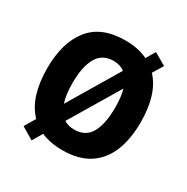

<svg xmlns="http://www.w3.org/2000/svg" viewBox="-180 -910 1085 1114"><g transform="rotate(30 362.5 -352.5)"><path d="M676 -358Q676 -244 642 -161.5Q608 -79 538.5 -34.5Q469 10 362 10Q280 10 219 -17L180 50L98 1L141 -71Q92 -123 70.5 -195.5Q49 -268 49 -359Q49 -530 126 -627.5Q203 -725 363 -725Q450 -725 513 -694L549 -755L630 -708L588 -639Q633 -591 654.5 -520Q676 -449 676 -358ZM219 -358Q219 -320 223 -287Q227 -254 236 -228L437 -565Q406 -588 363 -588Q288 -588 253.5 -528Q219 -468 219 -358ZM505 -358Q505 -429 491 -477L293 -146Q322 -128 362 -128Q438 -128 471.5 -188Q505 -248 505 -358Z"/></g></svg>

Font: Noto Sans Khmer UI SemiCondensed ExtraBold
Style: Regular
Weight: 800
Width: 4
Designer: Danh Hong and the Monotype Design Team
Foundry: Monotype Imaging Inc.
Version: Version 2.002; ttfautohint (v1.8.4.7-5d5b)